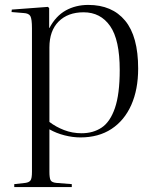

<svg xmlns="http://www.w3.org/2000/svg" viewBox="-20 -545 632 781"><path d="M38 216V204L83 199Q98 197 104 189Q110 181 110 154V-430Q110 -468 103.5 -479.5Q97 -491 76 -492L27 -496L28 -506L175 -517L180 -512V-431H181Q207 -480 247.5 -502.5Q288 -525 339 -525Q436 -525 489 -461Q542 -397 542 -266Q542 -181 514 -118Q486 -55 433.5 -20.5Q381 14 307 14Q276 14 242.5 5.5Q209 -3 181 -19V154Q181 178 185.5 187.5Q190 197 209 199L272 204V216ZM312 -3Q359 -3 393.5 -26Q428 -49 447.5 -105.5Q467 -162 467 -260Q467 -383 428 -439Q389 -495 320 -495Q256 -495 218.5 -457.5Q181 -420 181 -352V-49Q207 -29 240.5 -16Q274 -3 312 -3Z"/></svg>

Font: Literata 72pt Light
Style: Regular
Weight: 300
Designer: Latin by Veronika Burian and Jose Scaglione. Greek by Irene Vlachou. Cyrillic by Vera Evstafieva.
Foundry: TypeTogether
Version: Version 3.002